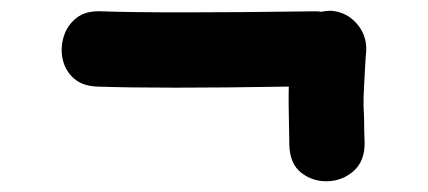

<svg xmlns="http://www.w3.org/2000/svg" viewBox="-20 -434 795 357"><path d="M518 -164Q519 -129 540.5 -112.5Q562 -96 589.5 -97Q617 -98 637.5 -116Q658 -134 658 -168Q657 -190 657 -212Q656 -234 656 -237V-252Q656 -257 657 -275Q658 -293 659 -312Q660 -331 661 -340Q662 -369 643 -390.5Q624 -412 595 -414Q586 -414 577 -412Q573 -413 568 -413Q277 -409 167 -413Q139 -414 122 -400.5Q105 -387 98.5 -366Q92 -345 96.5 -324Q101 -303 117 -288.5Q133 -274 161 -273Q274 -269 517 -273Q516 -254 518 -164Z"/></svg>

Font: Balsamiq Sans
Style: Bold
Weight: 700
Designer: Michael Angeles
Foundry: Balsamiq SRL
Version: Version 1.020; ttfautohint (v1.8.4.7-5d5b);gftools[0.9.26]